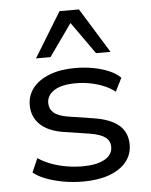

<svg xmlns="http://www.w3.org/2000/svg" viewBox="-54 -803 672 857"><g transform="rotate(-5 282.0 -374.5)"><path d="M285 9Q239 9 197 1.5Q155 -6 120 -19Q85 -32 62 -51L89 -113Q116 -95 148.5 -83Q181 -71 216.5 -65Q252 -59 288 -59Q351 -59 386.5 -79Q422 -99 422 -134Q422 -161 401.5 -177Q381 -193 334 -201L217 -219Q147 -230 111.5 -264.5Q76 -299 76 -351Q76 -395 102 -428Q128 -461 176.5 -480Q225 -499 292 -499Q333 -499 371.5 -492Q410 -485 442 -471.5Q474 -458 494 -438L464 -378Q441 -396 412.5 -407.5Q384 -419 353 -425Q322 -431 290 -431Q225 -431 192 -409.5Q159 -388 159 -354Q159 -327 178.5 -310Q198 -293 241 -286L357 -268Q431 -256 468 -224Q505 -192 505 -137Q505 -93 478 -60Q451 -27 401.5 -9Q352 9 285 9ZM122 -557 245 -758H332L456 -557H391L289 -701L187 -557Z"/></g></svg>

Font: Nunito Sans 10pt SemiExpanded
Style: Regular
Weight: 400
Width: 6
Designer: Vernon Adams
Foundry: Vernon Adams
Version: Version 3.101;gftools[0.9.27]